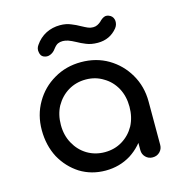

<svg xmlns="http://www.w3.org/2000/svg" viewBox="-111 -855 898 958"><g transform="rotate(-15 337.5 -376.0)"><path d="M318.4 3.9Q245.1 3.9 186.5 -32.2Q128.9 -69.3 94.7 -130.9Q61.5 -194.3 61.5 -273.4Q61.5 -351.6 98.6 -415Q134.8 -477.5 197.3 -513.7Q259.8 -550.8 337.9 -550.8Q416 -550.8 477.5 -514.6Q540 -477.5 576.2 -415Q613.3 -351.6 613.3 -273.4Q599.6 -273.4 574.2 -273.4Q574.2 -194.3 540 -131.8Q506.8 -69.3 449.2 -32.2Q390.6 3.9 318.4 3.9ZM337.9 -85.9Q388.7 -85.9 428.7 -110.4Q468.8 -134.8 492.2 -176.8Q514.6 -219.7 514.6 -273.4Q514.6 -327.1 492.2 -369.1Q468.8 -412.1 428.7 -435.5Q388.7 -460.9 337.9 -460.9Q288.1 -460.9 247.1 -436.5Q207 -412.1 182.6 -369.1Q160.2 -327.1 160.2 -273.4Q160.2 -219.7 183.6 -177.7Q207 -134.8 247.1 -110.4Q288.1 -85.9 337.9 -85.9ZM561.5 1Q540 1 525.4 -13.7Q510.7 -28.3 510.7 -49.8Q510.7 -100.6 510.7 -203.1Q515.6 -229.5 530.3 -308.6Q550.8 -299.8 613.3 -273.4Q613.3 -216.8 613.3 -49.8Q613.3 -28.3 598.6 -13.7Q584 1 561.5 1ZM445.3 -622.1Q411.1 -622.1 385.7 -632.8Q361.3 -642.6 342.8 -653.3Q321.3 -665 304.7 -670.9Q289.1 -675.8 277.3 -675.8Q262.7 -675.8 252 -670.9Q241.2 -666 228.5 -649.4Q216.8 -632.8 200.2 -626Q182.6 -618.2 164.1 -627Q150.4 -633.8 147.5 -653.3Q143.6 -671.9 155.3 -688.5Q177.7 -721.7 211.9 -739.3Q245.1 -755.9 284.2 -755.9Q316.4 -755.9 340.8 -745.1Q365.2 -735.4 381.8 -725.6Q405.3 -712.9 417 -708Q428.7 -703.1 442.4 -703.1Q455.1 -703.1 464.8 -708Q474.6 -712.9 482.4 -719.7Q496.1 -734.4 508.8 -739.3Q522.5 -745.1 541 -734.4Q555.7 -724.6 557.6 -705.1Q558.6 -684.6 545.9 -668.9Q507.8 -622.1 445.3 -622.1Z"/></g></svg>

Font: Abed
Style: Bold
Weight: 700
Designer: Johan Aakerlund
Version: Version 3.105